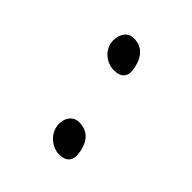

<svg xmlns="http://www.w3.org/2000/svg" viewBox="-122 -562 564 564"><g transform="rotate(45 160.0 -280.5)"><path d="M181.6 -419.4Q191.9 -370.6 143.1 -370.6Q132.3 -370.6 122.1 -374.5Q111.8 -378.4 103.5 -385Q95.2 -391.6 89.6 -400.4Q84 -409.2 81.5 -419.4Q79.6 -430.2 81.1 -440.7Q82.5 -451.2 87.2 -459.7Q91.8 -468.3 99.9 -473.6Q107.9 -479 118.7 -479Q168.9 -479 181.6 -419.4ZM242.2 -134.8Q253.4 -82 204.6 -82Q193.8 -82 183.6 -86.2Q173.3 -90.3 164.8 -97.4Q156.2 -104.5 150.4 -113.8Q144.5 -123 142.6 -132.8Q140.1 -143.6 141.6 -154.1Q143.1 -164.6 147.9 -172.6Q152.8 -180.7 160.9 -185.8Q168.9 -190.9 179.7 -190.9Q230 -190.9 242.2 -134.8Z"/></g></svg>

Font: XB Khoramshahr
Style: Oblique
Weight: 400
Italic angle: 12°
Designer: Behnam
Foundry: Irmug
Version: Version 8.005 2009